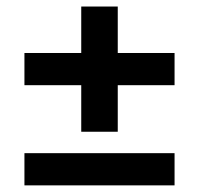

<svg xmlns="http://www.w3.org/2000/svg" viewBox="-20 -559 600 579"><path d="M225 -161.7V-302.1H53.7V-399.2H225V-539.3H335.1V-399.2H506.4V-302.1H335.1V-161.7ZM53.7 0V-97.1H506.4V0Z"/></svg>

Font: Anaheim
Style: Regular
Weight: 400
Designer: Vernon Adams
Foundry: Vernon Adams
Version: Version 2.001